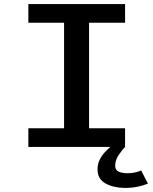

<svg xmlns="http://www.w3.org/2000/svg" viewBox="-20 -720 750 941"><path d="M593 -608.5H416.5V-91.5H593V0H119V-91.5H294V-608.5H119V-700H593ZM593 0Q580 13 562.2 38.8Q544.5 64.5 544.5 92.5Q544.5 114 562 121.5Q579.5 129 604 129Q627 129 644.8 124.5Q662.5 120 672 115.5L705 180Q683 189 655 195Q627 201 593 201Q537.5 201 497.8 179.5Q458 158 458 110Q458 83.5 469 62Q480 40.5 495 24.8Q510 9 521.5 0Z"/></svg>

Font: League Mono Medium
Style: Regular
Weight: 500
Width: 6
Designer: Tyler Finck
Foundry: The League of Moveable Type / Tyler Finck
Version: Version 2.300;RELEASE